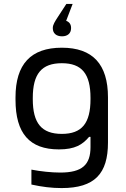

<svg xmlns="http://www.w3.org/2000/svg" viewBox="-20 -752 640 978"><path d="M59 -256V-244C59 -72 131 9 280 9C362 9 400 -15 434 -55H441V-3C441 87 399 127 287 127C242 127 186 121 140 112V188C195 200 243 206 294 206C463 206 530 132 530 -26V-256C530 -425 452 -509 295 -509C137 -509 59 -425 59 -256ZM147 -247V-253C147 -376 192 -430 295 -430C397 -430 441 -376 441 -253V-247C441 -124 397 -70 295 -70C192 -70 147 -124 147 -247ZM249 -608C249 -583 266 -567 296 -567C325 -567 342 -583 342 -608V-610C342 -627 334 -640 317 -646L350 -732H318L275 -666C260 -643 249 -626 249 -610Z"/></svg>

Font: LT Wave Mono
Style: Regular
Weight: 400
Designer: Daniel Lyons
Version: Version 2.5 (Glyphs App)